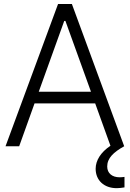

<svg xmlns="http://www.w3.org/2000/svg" viewBox="-20 -748 664 982"><path d="M8.3 0H78.1L156.7 -219.2H466.8L544.9 -2.4C495.1 30.8 469.2 72.8 469.2 115.2C469.2 174.8 512.7 214.4 576.7 214.4C588.4 214.4 602.5 212.9 616.7 210.4V156.7C607.9 158.2 599.1 158.7 591.3 158.7C554.2 158.7 528.3 138.7 528.3 103.5C528.3 61 560.5 30.3 615.2 0L347.7 -727.5H276.9ZM178.2 -278.8 308.6 -641.1H314.5L445.3 -278.8Z"/></svg>

Font: Guggenheim Sans Display Light
Style: Regular
Weight: 300
Designer: Modified by Tom Baber under direction of Pentagram Design 2023
Foundry: rsms
Version: Version 1.001;Glyphs 3.1.2 (3151)